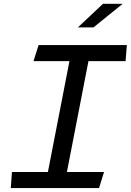

<svg xmlns="http://www.w3.org/2000/svg" viewBox="-20 -960 668 980"><path d="M35 0H485.5L511 -82H321.5L431.5 -648H621L627.5 -730H177L151 -648H334.5L224.5 -82H41ZM377.5 -820 505.5 -940.5H606L457 -820Z"/></svg>

Font: Monaspace Krypton
Style: Italic
Weight: 400
Italic angle: -11°
Designer: Riley Cran & the Lettermatic Team
Foundry: Lettermatic
Version: Version 1.101 (Monaspace Krypton)